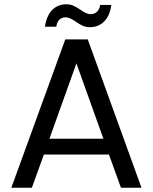

<svg xmlns="http://www.w3.org/2000/svg" viewBox="-20 -877 714 897"><path d="M33 0H129L185 -155H489L545 0H641L390 -693H285ZM211 -229 337 -581 463 -229ZM243 -752C247 -781 263 -796 286 -796C303 -796 313 -789 334 -776C358 -759 375 -750 400 -750C453 -750 492 -787 500 -854H448C444 -826 427 -811 404 -811C387 -811 374 -819 355 -832C330 -848 315 -857 290 -857C237 -857 199 -820 190 -752Z"/></svg>

Font: Poppins
Style: Regular
Weight: 400
Designer: Ninad Kale (Devanagari), Jonny Pinhorn (Latin)
Foundry: Indian Type Foundry
Version: 4.004